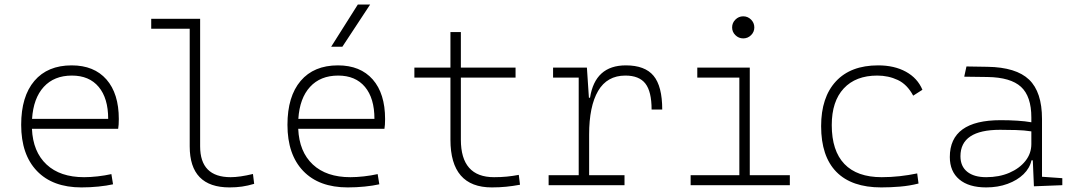

<svg xmlns="http://www.w3.org/2000/svg" viewBox="-20 -815 4728 845"><path d="M338.4 9.8Q211.9 9.8 142.6 -62.5Q73.2 -134.8 73.2 -265.6Q73.2 -390.6 131.3 -459Q189.5 -527.3 295.4 -527.3Q394 -527.3 448.5 -465.3Q502.9 -403.3 502.9 -291Q502.9 -263.7 500 -248H120.6Q125 -147 184.8 -91.1Q244.6 -35.2 350.1 -35.2Q377.4 -35.2 409.7 -38.8Q441.9 -42.5 470.2 -48.8L477.5 -3.9Q449.7 2.4 412.8 6.1Q376 9.8 338.4 9.8ZM121.1 -292H456.1Q456.1 -382.8 414.3 -432.6Q372.6 -482.4 296.4 -482.4Q218.3 -482.4 172.6 -432.6Q127 -382.8 121.1 -292Z M990.2 9.8Q814.9 9.8 814.9 -170.9V-688.5H645.5V-732.4H860.8V-170.9Q860.8 -35.2 995.1 -35.2Q1034.7 -35.2 1093.3 -49.3L1098.6 -5.9Q1070.8 2.4 1045.2 6.1Q1019.5 9.8 990.2 9.8Z M1510.3 9.8Q1383.8 9.8 1314.5 -62.5Q1245.1 -134.8 1245.1 -265.6Q1245.1 -390.6 1303.2 -459Q1361.3 -527.3 1467.3 -527.3Q1565.9 -527.3 1620.4 -465.3Q1674.8 -403.3 1674.8 -291Q1674.8 -263.7 1671.9 -248H1292.5Q1296.9 -147 1356.7 -91.1Q1416.5 -35.2 1522 -35.2Q1549.3 -35.2 1581.5 -38.8Q1613.8 -42.5 1642.1 -48.8L1649.4 -3.9Q1621.6 2.4 1584.7 6.1Q1547.9 9.8 1510.3 9.8ZM1293 -292H1627.9Q1627.9 -382.8 1586.2 -432.6Q1544.4 -482.4 1468.3 -482.4Q1390.1 -482.4 1344.5 -432.6Q1298.8 -382.8 1293 -292ZM1437.5 -609.4 1554.7 -794.9H1608.9L1486.8 -609.4Z M2144.5 9.8Q1962.4 9.8 1962.4 -200.2V-473.6H1803.7V-517.6H1962.4V-673.8H2008.3V-517.6H2249V-473.6H2008.3V-200.2Q2008.3 -35.2 2154.3 -35.2Q2184.6 -35.2 2210.9 -37.8Q2237.3 -40.5 2263.2 -45.4L2268.6 -2Q2237.3 3.9 2207.5 6.8Q2177.7 9.8 2144.5 9.8Z M2572.8 -222.7V-43.9H2728.5V0H2394.5V-43.9H2526.9V-473.6H2414.1V-517.6H2563L2571.8 -384.8H2576.7Q2599.1 -527.3 2734.4 -527.3Q2818.4 -527.3 2856.4 -481.4Q2894.5 -435.5 2894.5 -333H2847.7Q2847.7 -412.1 2820.3 -447.3Q2793 -482.4 2732.4 -482.4Q2651.9 -482.4 2612.3 -414.8Q2572.8 -347.2 2572.8 -222.7Z M3019.5 0V-43.9H3233.9V-473.6H3048.8V-517.6H3279.8V-43.9H3456.1V0ZM3251 -646Q3231 -646 3216.6 -660.2Q3202.1 -674.3 3202.1 -694.3Q3202.1 -714.4 3216.6 -728.8Q3231 -743.2 3251 -743.2Q3271 -743.2 3285.4 -728.8Q3299.8 -714.4 3299.8 -694.3Q3299.8 -674.3 3285.4 -660.2Q3271 -646 3251 -646Z M3858.4 9.8Q3728 9.8 3660.9 -58.6Q3593.8 -127 3593.8 -259.8Q3593.8 -386.7 3658.9 -457Q3724.1 -527.3 3844.7 -527.3Q3916 -527.3 3967 -499.3Q4018.1 -471.2 4039.6 -419.9L3999 -394Q3972.7 -443.4 3931.4 -462.9Q3890.1 -482.4 3840.8 -482.4Q3746.1 -482.4 3693.4 -425.8Q3640.6 -369.1 3640.6 -264.6Q3640.6 -151.4 3696.3 -93.3Q3752 -35.2 3860.4 -35.2Q3900.4 -35.2 3939.7 -39.6Q3979 -43.9 4016.6 -51.8L4022.5 -7.3Q3982.4 2.9 3940.7 6.3Q3898.9 9.8 3858.4 9.8Z M4530.3 4.9 4525.4 -109.4H4519.5Q4512.2 -75.2 4484.6 -48.3Q4457 -21.5 4414.6 -5.9Q4372.1 9.8 4320.3 9.8Q4243.7 9.8 4201.9 -25.4Q4160.2 -60.5 4160.2 -124Q4160.2 -286.1 4383.8 -286.1Q4421.9 -286.1 4456.8 -283.9Q4491.7 -281.7 4519 -276.9V-297.9Q4519 -391.1 4473.4 -432.9Q4427.7 -474.6 4326.2 -476.1L4223.6 -477.5L4233.4 -522.5L4326.2 -521Q4452.1 -519 4509 -464.6Q4565.9 -410.2 4565.9 -291.5V-37.1L4655.3 -30.8V0ZM4519 -236.8Q4488.3 -241.7 4451.4 -242.7Q4414.6 -243.7 4381.3 -243.7Q4207 -243.7 4207 -127.4Q4207 -83 4236.8 -59.1Q4266.6 -35.2 4320.3 -35.2Q4377 -35.2 4421.9 -54.4Q4466.8 -73.7 4492.9 -106.7Q4519 -139.6 4519 -181.2Z"/></svg>

Font: Cascadia Mono NF ExtraLight
Style: Regular
Weight: 200
Monospace: yes
Designer: Aaron Bell
Foundry: Saja Typeworks
Version: Version 2404.023; ttfautohint (v1.8.4)